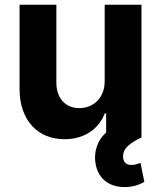

<svg xmlns="http://www.w3.org/2000/svg" viewBox="-20 -565 662 789"><path d="M410.2 -232.2C410.5 -159.1 360.4 -120.7 306.1 -120.7C248.9 -120.7 212 -160.9 211.6 -225.1V-545.5H60.4V-198.2C60.7 -70.7 135.3 7.1 245 7.1C327.1 7.1 386 -35.2 410.5 -99.1H416.2V-20.2C378.2 12.8 364 63.6 373.2 110.1C384.2 170.1 429.3 203.8 492.2 203.8C528.4 203.8 555.8 192.5 573.2 182.5L557.5 104.4C547.9 107.6 536.2 112.9 520.2 112.9C497.5 112.9 485.4 100.1 485.8 77.4C485.4 43.3 516.7 21 561.4 0V-545.5H410.2Z"/></svg>

Font: Magic Ui Pro
Style: Bold
Weight: 700
Designer: Stefan Endress, Andreas Faust
Version: Version 1.000;FEAKit 1.0